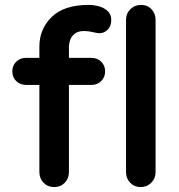

<svg xmlns="http://www.w3.org/2000/svg" viewBox="-20 -760 727 780"><path d="M340 -740Q362 -740 383 -734Q404 -728 418 -714.5Q432 -701 432 -679Q432 -654 417.5 -639.5Q403 -625 384 -625Q375 -625 357 -629.5Q339 -634 322 -634Q297 -634 283.5 -623Q270 -612 265 -597.5Q260 -583 260 -572V-61Q260 -35 243 -17.5Q226 0 200 0Q174 0 157 -17.5Q140 -35 140 -61V-571Q140 -642 190 -691Q240 -740 340 -740ZM86 -525H351Q375 -525 391 -509.5Q407 -494 407 -470Q407 -446 391 -430.5Q375 -415 351 -415H86Q62 -415 46 -430.5Q30 -446 30 -470Q30 -494 46 -509.5Q62 -525 86 -525ZM612 -679V-61Q612 -35 594.5 -17.5Q577 0 551 0Q526 0 509 -17.5Q492 -35 492 -61V-679Q492 -705 509.5 -722.5Q527 -740 553 -740Q579 -740 595.5 -722.5Q612 -705 612 -679Z"/></svg>

Font: Quicksand Variable Light
Style: Regular
Weight: 300
Designer: Andrew Paglinawan
Foundry: Andrew Paglinawan
Version: Version 3.004